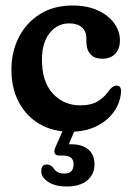

<svg xmlns="http://www.w3.org/2000/svg" viewBox="-20 -469 476 698"><path d="M416 -322.5Q416 -290.5 398.5 -273Q381 -255.5 352 -255.5Q323 -255.5 308.5 -272.2Q294 -289 294 -316.5V-330.5Q294 -355 277.8 -369.5Q261.5 -384 231.5 -384Q188.5 -384 160.5 -348.8Q132.5 -313.5 132.5 -252.5Q132.5 -171.5 172.2 -128.8Q212 -86 271.5 -86Q312.5 -86 337.8 -102.2Q363 -118.5 378.5 -143Q387 -152 392.8 -155Q398.5 -158 404 -158Q421 -158 420 -134.5Q417.5 -96 394.5 -63.2Q371.5 -30.5 330.8 -10.2Q290 10 235 10Q172.5 10 124.2 -18Q76 -46 48.8 -96.8Q21.5 -147.5 21.5 -215.5Q21.5 -281.5 48.8 -334.2Q76 -387 125.8 -418Q175.5 -449 243.5 -449Q297 -449 335.5 -431.2Q374 -413.5 395 -384.8Q416 -356 416 -322.5ZM214.5 -8.5H257.5L230 55.5Q234 55.5 238.5 55.5Q278.5 55.5 301 74.2Q323.5 93 323.5 128.5Q323.5 165 297 187Q270.5 209 222 209Q181 209 155.5 192.5Q130 176 130 153.5Q130 129 150 129Q157.5 129 163.2 132.2Q169 135.5 173.5 141Q180.5 152.5 190.8 157.2Q201 162 214 162Q247.5 162 247.5 128Q247.5 96.5 210.5 96.5H195.5Q182.5 96.5 179 88Q175.5 79.5 181 67.5Z"/></svg>

Font: Fraunces 144pt SuperSoft SemiBold
Style: Regular
Weight: 600
Version: Version 1.000;[b76b70a41]